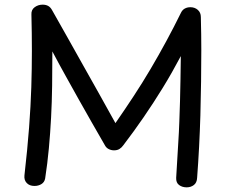

<svg xmlns="http://www.w3.org/2000/svg" viewBox="-20 -791 980 825"><path d="M174 -24Q171 -8 158 0Q145 8 128 8Q107 8 95 -4.5Q83 -17 85 -37Q98 -151 105 -243.5Q112 -336 114.5 -416Q117 -496 117 -572Q117 -648 115 -729Q114 -749 129 -760Q144 -771 163 -771Q177 -771 187 -765.5Q197 -760 204 -747Q238 -687 271.5 -627.5Q305 -568 338.5 -508Q372 -448 406.5 -387Q441 -326 476 -262Q517 -321 555 -379Q593 -437 627.5 -495.5Q662 -554 694.5 -614Q727 -674 758 -737Q764 -749 774.5 -754.5Q785 -760 798 -760Q817 -760 830 -748.5Q843 -737 843 -718Q845 -642 845 -575Q845 -508 844 -440.5Q843 -373 841 -295Q839 -228 835.5 -160.5Q832 -93 827 -27Q826 -6 813 4Q800 14 782 14Q763 14 749.5 4Q736 -6 737 -27L746 -178Q749 -223 750.5 -267.5Q752 -312 753.5 -357Q755 -402 755.5 -450Q756 -498 757 -550Q719 -478 679 -413Q639 -348 597 -287Q555 -226 510 -167Q503 -157 493.5 -151Q484 -145 470 -145Q458 -145 447 -150.5Q436 -156 430 -168Q402 -217 374 -265.5Q346 -314 318.5 -363.5Q291 -413 262.5 -464Q234 -515 205 -570Q205 -493 204 -422.5Q203 -352 199.5 -285.5Q196 -219 190 -154Q184 -89 174 -24Z"/></svg>

Font: Playpen Sans Thai
Style: Regular
Weight: 400
Designer: Sirin Gunkloy, Laura Meseguer, Veronika Burian, José Scaglione
Foundry: TypeTogether
Version: Version 2.000